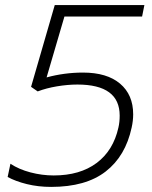

<svg xmlns="http://www.w3.org/2000/svg" viewBox="-20 -719 596 754"><path d="M10 -24 21 -76Q54 -54 99.5 -42Q145 -30 191 -30Q294 -30 359.5 -79Q425 -128 445 -218Q450 -239 450 -265Q450 -387 284 -387Q246 -387 204 -380Q162 -373 128 -360L102 -378L195 -699H547L538 -654H233L163 -415Q233 -434 306 -434Q400 -434 451.5 -390.5Q503 -347 503 -270Q503 -245 497 -218Q473 -106 395 -45.5Q317 15 181 15Q130 15 85.5 4Q41 -7 10 -24Z"/></svg>

Font: Prompt ExtraLight
Style: Italic
Weight: 275
Italic angle: -12°
Designer: Katatrad Team
Foundry: CadsonDemak
Version: Version 1.000